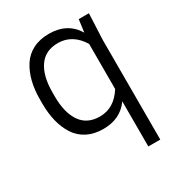

<svg xmlns="http://www.w3.org/2000/svg" viewBox="-176 -653 892 966"><g transform="rotate(-30 269.5 -170.5)"><path d="M402.8 200.2V-62Q351.6 11.2 252 11.2Q199.2 11.2 159.4 -9Q119.6 -29.3 95.9 -65.9Q72.3 -102.5 60.5 -149.4Q48.8 -196.3 48.8 -252.9V-276.9Q48.8 -333.5 60.5 -380.4Q72.3 -427.2 95.9 -463.9Q119.6 -500.5 159.4 -520.8Q199.2 -541 252 -541Q359.4 -541 410.2 -457L419.9 -529.8H479L472.2 -379.9V200.2ZM402.8 -396Q351.6 -478 268.1 -478Q194.8 -478 158 -424.8Q121.1 -371.6 121.1 -276.9V-252.9Q121.1 -158.2 158 -105Q194.8 -51.8 268.1 -51.8Q351.6 -51.8 402.8 -133.8Z"/></g></svg>

Font: Cooper Hewitt
Style: Book
Weight: 705
Designer: Village Type and Design LLC
Foundry: Cooper Hewitt Smithsonian Design Museum
Version: 1.000